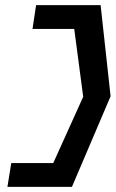

<svg xmlns="http://www.w3.org/2000/svg" viewBox="-20 -660 452 750"><path d="M24 -23 9 70H261L412 -284L373 -640H121L107 -547H270L305 -282L188 -23Z"/></svg>

Font: Charger Pro
Style: ExBdObl
Weight: 400
Designer: Jasper
Foundry: Cannot Into Space Fonts
Version: Version 1.09